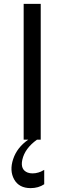

<svg xmlns="http://www.w3.org/2000/svg" viewBox="-20 -720 328 990"><path d="M190 0H171Q108 45 95 104Q84 155 123 170Q134 174 148 174Q163 174 178 169.5Q193 165 200 160L208 156V230Q178 250 138 250Q78 250 53 205Q28 160 48 100Q68 40 126 0H102V-700H190Z"/></svg>

Font: Fivo Sans
Style: Regular
Weight: 400
Designer: Alexander Slobzheninov
Foundry: Alexander Slobzheninov
Version: 1.0